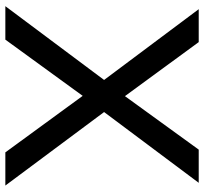

<svg xmlns="http://www.w3.org/2000/svg" viewBox="-42 -702 745 700"><g transform="rotate(90 330.0 -352.5)"><path d="M3 0 272 -360 14 -705H134L331 -436L526 -705H647L389 -360L657 0H536L330 -282L125 0Z"/></g></svg>

Font: Nunito Sans SemiBold
Style: Regular
Weight: 600
Designer: Vernon Adams
Foundry: Vernon Adams
Version: Version 3.101; ttfautohint (v1.8.4.7-5d5b);gftools[0.9.27]